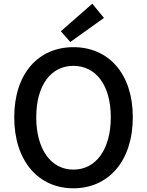

<svg xmlns="http://www.w3.org/2000/svg" viewBox="-20 -1005 794 1038"><path d="M377 13C566 13 698 -134 698 -371C698 -608 566 -750 377 -750C188 -750 57 -608 57 -371C57 -134 188 13 377 13ZM377 -88C255 -88 176 -198 176 -371C176 -544 255 -649 377 -649C499 -649 579 -544 579 -371C579 -198 499 -88 377 -88ZM360 -778 542 -908 479 -985 309 -836Z"/></svg>

Font: Noto Sans T Chinese Medium
Style: Regular
Weight: 500
Designer: Ryoko NISHIZUKA (kana & ideographs); Paul D. Hunt (Latin, Greek & Cyrillic); Wenlong ZHANG (bopomofo); Sandoll Communica
Foundry: Adobe Systems Incorporated
Version: Version 1.000;PS 1;hotconv 1.0.78;makeotf.lib2.5.61930